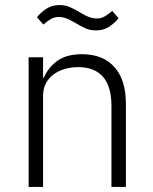

<svg xmlns="http://www.w3.org/2000/svg" viewBox="-20 -738 603 758"><path d="M93 0V-512H150V-431H153Q170 -471 206 -497.5Q242 -524 304 -524Q386 -524 431.5 -473.5Q477 -423 477 -329V0H420V-319Q420 -397 386.5 -435Q353 -473 289 -473Q262 -473 237 -466Q212 -459 192.5 -445Q173 -431 161.5 -409.5Q150 -388 150 -360V0ZM359 -618Q336 -618 318 -626Q300 -634 280 -646Q257 -660 241.5 -665.5Q226 -671 212 -671Q195 -671 181 -663Q167 -655 151 -641L126 -670Q142 -690 164 -704Q186 -718 215 -718Q238 -718 256 -710Q274 -702 294 -690Q317 -676 332.5 -670.5Q348 -665 362 -665Q379 -665 393 -673Q407 -681 423 -695L448 -666Q432 -646 410 -632Q388 -618 359 -618Z"/></svg>

Font: IBM Plex Sans Hebrew Light
Style: Regular
Weight: 300
Designer: Mike Abbink, Paul van der Laan, Pieter van Rosmalen, Yanek Iontef
Foundry: Bold Monday
Version: Version 1.2